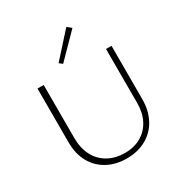

<svg xmlns="http://www.w3.org/2000/svg" viewBox="-206 -1054 1147 1211"><g transform="rotate(-30 368.0 -449.0)"><path d="M294 -730 451 -904 481 -879 317 -712ZM99 -264V-658H144V-271Q144 -198 172.5 -143.5Q201 -89 253.5 -59.5Q306 -30 375 -30Q442 -30 492.5 -59Q543 -88 570.5 -141Q598 -194 598 -264V-658H638V-271Q638 -188 604.5 -125Q571 -62 509.5 -28Q448 6 368 6Q288 6 227 -27.5Q166 -61 132.5 -122Q99 -183 99 -264Z"/></g></svg>

Font: Ysabeau Infant Light
Style: Regular
Weight: 300
Designer: Christian Thalmann (Catharsis Fonts)
Version: Version 0.003